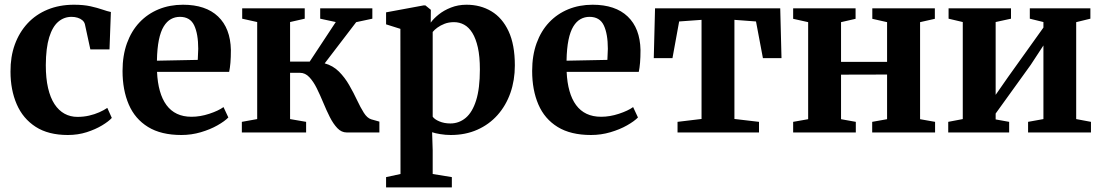

<svg xmlns="http://www.w3.org/2000/svg" viewBox="-20 -574 4775 832"><path d="M274 11Q189.5 11 134.5 -24.5Q79.5 -60 52.5 -122.2Q25.5 -184.5 25.5 -263.5Q25 -328 44.2 -381Q63.5 -434 99.5 -472.8Q135.5 -511.5 186.5 -532.5Q237.5 -553.5 300.5 -553.5Q342 -553.5 372.2 -546.8Q402.5 -540 424 -532.5Q445.5 -525 460.5 -522L454.5 -360H371.5L348 -468.5Q345.5 -479 337 -486.2Q328.5 -493.5 316.2 -497.2Q304 -501 290 -501Q257.5 -501 232.5 -479.8Q207.5 -458.5 193.2 -412.5Q179 -366.5 178.5 -292Q178.5 -235 188.2 -192.8Q198 -150.5 216.2 -122.8Q234.5 -95 259.8 -81.2Q285 -67.5 315.5 -67.5Q342 -67.5 366 -73Q390 -78.5 410.2 -87.5Q430.5 -96.5 445 -106.5L464.5 -63Q451 -48 422.5 -30.8Q394 -13.5 355.8 -1.2Q317.5 11 274 11Z M766 11Q678 11 621.5 -23.8Q565 -58.5 538 -121.2Q511 -184 511 -266.5Q511 -333.5 530.2 -386.8Q549.5 -440 584.5 -477Q619.5 -514 667.5 -533.8Q715.5 -553.5 773 -553.5Q871.5 -553.5 925 -502.5Q978.5 -451.5 980.5 -357.5Q980.5 -325 978.5 -301.8Q976.5 -278.5 973 -262.5H660.5Q662.5 -216 672.8 -179.8Q683 -143.5 701.5 -118.5Q720 -93.5 747 -80.8Q774 -68 810 -68Q847.5 -68 887 -81Q926.5 -94 948.5 -110L969.5 -65Q953.5 -48.5 922.2 -30.8Q891 -13 850.2 -1Q809.5 11 766 11ZM660 -311 837 -314.5Q837.5 -326.5 838 -338.5Q838.5 -350.5 839 -362.5Q839 -427 821.5 -464Q804 -501 759.5 -501Q738.5 -501 720.8 -491.2Q703 -481.5 689.5 -459.5Q676 -437.5 668.5 -401Q661 -364.5 660 -311Z M1028 0V-46L1094.5 -58V-478.5L1029.5 -493V-538H1300.5V-493L1237 -478.5V-307H1322L1435 -478.5L1367.5 -493V-538H1593.5V-493L1523.5 -478L1387 -299.5Q1423 -289.5 1448.8 -263.8Q1474.5 -238 1493.2 -205.2Q1512 -172.5 1527 -140.5Q1542 -108.5 1556.5 -85.5Q1571 -62.5 1588.5 -57L1624 -47V0H1482.5Q1459.5 0 1441.8 -18.8Q1424 -37.5 1409.2 -66.8Q1394.5 -96 1380.8 -129.2Q1367 -162.5 1352.5 -191.8Q1338 -221 1320.2 -239.8Q1302.5 -258.5 1280 -258.5H1237V-58L1306.5 -46V0Z M1653 238V193.5L1715.5 180L1715 -449L1653 -468.5V-520.5L1815 -550.5H1823.5L1847 -531.5L1846.5 -476Q1858.5 -493 1880.8 -511Q1903 -529 1934 -541.2Q1965 -553.5 2001.5 -553.5Q2062 -553.5 2109.2 -525.2Q2156.5 -497 2183.8 -438.8Q2211 -380.5 2211 -290.5Q2211 -226.5 2191.8 -171.5Q2172.5 -116.5 2136 -75.5Q2099.5 -34.5 2048.2 -11.8Q1997 11 1933.5 11Q1910.5 11 1887.8 7.2Q1865 3.5 1852.5 -1L1855 77V180L1938 193.5V238ZM1931.5 -39Q1969 -39 1998 -63.2Q2027 -87.5 2043.2 -139Q2059.5 -190.5 2059.5 -273Q2059.5 -329 2050.8 -368Q2042 -407 2026.8 -431.5Q2011.5 -456 1991.2 -467Q1971 -478 1947.5 -478Q1924.5 -478 1906.5 -471Q1888.5 -464 1875.2 -454.2Q1862 -444.5 1855 -435.5V-68.5Q1862.5 -57 1883.8 -48Q1905 -39 1931.5 -39Z M2541 11Q2453 11 2396.5 -23.8Q2340 -58.5 2313 -121.2Q2286 -184 2286 -266.5Q2286 -333.5 2305.2 -386.8Q2324.5 -440 2359.5 -477Q2394.5 -514 2442.5 -533.8Q2490.5 -553.5 2548 -553.5Q2646.5 -553.5 2700 -502.5Q2753.5 -451.5 2755.5 -357.5Q2755.5 -325 2753.5 -301.8Q2751.5 -278.5 2748 -262.5H2435.5Q2437.5 -216 2447.8 -179.8Q2458 -143.5 2476.5 -118.5Q2495 -93.5 2522 -80.8Q2549 -68 2585 -68Q2622.5 -68 2662 -81Q2701.5 -94 2723.5 -110L2744.5 -65Q2728.5 -48.5 2697.2 -30.8Q2666 -13 2625.2 -1Q2584.5 11 2541 11ZM2435 -311 2612 -314.5Q2612.5 -326.5 2613 -338.5Q2613.5 -350.5 2614 -362.5Q2614 -427 2596.5 -464Q2579 -501 2534.5 -501Q2513.5 -501 2495.8 -491.2Q2478 -481.5 2464.5 -459.5Q2451 -437.5 2443.5 -401Q2436 -364.5 2435 -311Z M2916 0V-46L3020 -58.5V-488L2923 -481L2894 -322H2813L2818.5 -538H3361L3366.5 -322H3286L3256 -481L3162.5 -488V-58.5L3269 -46V0Z M3417 0V-46L3482 -57.5V-478L3417 -492.5V-538H3687.5V-492.5L3624.5 -478V-306H3824V-478L3760 -492.5V-538H4031V-492.5L3967 -478V-57.5L4032 -46V0H3759.5V-46L3824 -57.5V-251L3624.5 -250.5V-57.5L3688.5 -46V0Z M4089 0V-46L4152 -58V-478.5L4090.5 -493V-538H4361V-493L4294.5 -478.5V-163L4348.5 -240.5L4501.5 -454.5V-478.5L4442.5 -493V-538H4705V-493L4643.5 -478V-58L4707.5 -46V0H4435V-46L4501.5 -58V-377L4446.5 -293L4294.5 -82V-56.5L4353 -46V0Z"/></svg>

Font: Merriweather 60pt
Style: Bold
Weight: 700
Version: Version 2.100